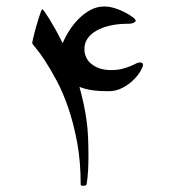

<svg xmlns="http://www.w3.org/2000/svg" viewBox="-20 -494 556 603"><path d="M113.3 -464.8Q114.7 -464.8 120.1 -457.3Q125.5 -449.7 134.3 -435.5Q143.1 -421.4 154.1 -401.9Q165 -382.3 176.8 -358.4Q185.1 -378.4 198.2 -398.9Q211.4 -419.4 228.3 -436Q245.1 -452.6 264.9 -463.1Q284.7 -473.6 307.6 -473.6Q323.2 -473.6 340.6 -468.3Q357.9 -462.9 372.3 -455.3Q386.7 -447.8 396.5 -440.4Q406.2 -433.1 406.2 -428.7Q406.2 -426.3 400.6 -422.9Q395 -419.4 381.3 -419.4Q349.6 -419.4 324.2 -413.3Q298.8 -407.2 281.2 -396.7Q263.7 -386.2 254.4 -372.1Q245.1 -357.9 245.1 -340.8Q245.1 -310.1 268.6 -292Q292 -273.9 328.6 -273.9Q349.1 -273.9 363.8 -277.8Q378.4 -281.7 388.7 -285.9Q398.9 -290 406 -293.9Q413.1 -297.9 418.9 -297.9Q429.2 -297.9 429.2 -290.5Q429.2 -284.7 421.4 -271Q413.6 -257.3 399.4 -243.2Q385.3 -229 365 -218.3Q344.7 -207.5 319.8 -207.5Q291 -207.5 269.3 -210.7Q247.6 -213.9 229.5 -221.2Q237.3 -192.9 242.7 -167.7Q248 -142.6 251.7 -116.7Q255.4 -90.8 256.6 -62.7Q257.8 -34.7 257.8 0Q257.8 19.5 256.6 42Q255.4 64.5 252 85Q250.5 88.4 247.3 88.9Q244.1 89.4 241.2 89.4Q237.8 89.4 235.6 88.9Q233.4 88.4 233.4 85Q233.4 12.7 222.2 -47.4Q210.9 -107.4 194.1 -156.2Q177.2 -205.1 157.2 -242.2Q137.2 -279.3 120.6 -304.4Q104 -329.6 92.5 -343Q81.1 -356.4 81.1 -358.4Q81.1 -360.4 83 -369.1Q85 -377.9 87.9 -389.4Q90.8 -400.9 94.7 -414.3Q98.6 -427.7 102.1 -438.7Q105.5 -449.7 108.4 -457.3Q111.3 -464.8 113.3 -464.8Z"/></svg>

Font: Accordance
Style: Regular
Weight: 400
Version: Version 1.1 (build May 11, 2018) Miklal Software Solutions, 